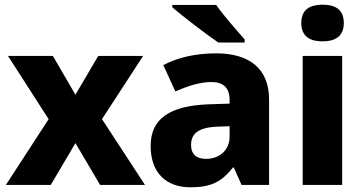

<svg xmlns="http://www.w3.org/2000/svg" viewBox="-20 -787 1549 817"><path d="M187 -280 5 0H196L301 -178L406 0H597L414 -280L589 -549H398L301 -384L205 -549H14Z M900 -766H713V-756C756 -719 857 -641 909 -606H1021V-619C989 -656 931 -721 900 -766ZM900 -560C812 -560 735 -542 675 -510L726 -398C779 -421 831 -438 880 -438C928 -438 957 -415 957 -362V-346L863 -343C704 -336 621 -283 621 -166C621 -46 693 10 790 10C881 10 924 -15 971 -74H975L1008 0H1125V-364C1125 -493 1043 -560 900 -560ZM906 -248 957 -250V-206C957 -147 913 -111 857 -111C819 -111 793 -128 793 -170C793 -217 822 -245 906 -248Z M1353 -767C1303 -767 1262 -750 1262 -689C1262 -629 1303 -611 1353 -611C1402 -611 1443 -629 1443 -689C1443 -750 1402 -767 1353 -767ZM1436 -549H1268V0H1436Z"/></svg>

Font: Noto Sans Gurmukhi ExtraBold
Style: Regular
Weight: 800
Designer: Jelle Bosma - Monotype Design Team
Foundry: Monotype Imaging Inc.
Version: Version 2.004